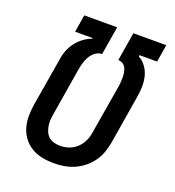

<svg xmlns="http://www.w3.org/2000/svg" viewBox="-135 -841 869 955"><g transform="rotate(20 300.0 -363.5)"><path d="M256 8Q224 8 194 2Q164 -4 138.5 -19Q113 -34 95 -57.5Q77 -81 68.5 -109.5Q60 -138 60 -169.5Q60 -201 65 -232L108 -488Q111 -512 120 -535.5Q129 -559 144.5 -579.5Q160 -600 181 -615.5Q202 -631 226 -640V-643H133L148 -735H322L297 -584H292Q275 -583 259.5 -570.5Q244 -558 235 -541.5Q226 -525 221 -507.5Q216 -490 213 -473L171 -217Q168 -201 167.5 -185Q167 -169 170 -153.5Q173 -138 179.5 -124.5Q186 -111 198 -101.5Q210 -92 225 -88Q240 -84 257 -84Q280 -84 303 -92Q326 -100 344.5 -117.5Q363 -135 373 -157.5Q383 -180 386 -203L429 -459Q431 -472 432 -484.5Q433 -497 433 -510Q433 -523 431 -535Q429 -547 424 -558Q419 -569 409 -576Q399 -583 386 -584H383L408 -735H582L567 -643H474L473 -636Q496 -623 511.5 -601.5Q527 -580 533.5 -554Q540 -528 539.5 -500Q539 -472 534 -444L492 -188Q487 -161 478 -134.5Q469 -108 452.5 -84.5Q436 -61 413 -42.5Q390 -24 364 -12.5Q338 -1 310.5 3.5Q283 8 256 8Z"/></g></svg>

Font: Iosevka Aile Semibold Oblique
Style: Regular
Weight: 600
Italic angle: -9°
Designer: Belleve Invis
Foundry: Belleve Invis
Version: Version 31.1.0; ttfautohint (v1.8.4)